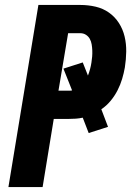

<svg xmlns="http://www.w3.org/2000/svg" viewBox="-20 -755 540 775"><path d="M14 0 135 -735H304Q336 -735 366 -728Q396 -721 420 -704Q444 -687 460 -662Q476 -637 483 -607.5Q490 -578 489.5 -546.5Q489 -515 484 -483Q480 -460 473 -436.5Q466 -413 454.5 -390.5Q443 -368 426.5 -348Q410 -328 389 -314L416 -243L338 -218L314 -280Q300 -277 286 -276Q272 -275 258 -275H197L152 0ZM216 -389H258Q261 -389 264 -389Q267 -389 271 -390L236 -478L314 -503L335 -450Q340 -463 343.5 -476Q347 -489 349 -502Q351 -514 352 -526.5Q353 -539 352.5 -551.5Q352 -564 350 -576Q348 -588 342.5 -598Q337 -608 327 -614.5Q317 -621 304 -621H255Z"/></svg>

Font: Iosevka SS04 Heavy
Style: Italic
Weight: 900
Italic angle: -9°
Monospace: yes
Designer: Belleve Invis
Foundry: Belleve Invis
Version: Version 19.0.0; ttfautohint (v1.8.4)